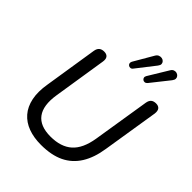

<svg xmlns="http://www.w3.org/2000/svg" viewBox="-260 -1095 1250 1250"><g transform="rotate(45 365.5 -469.5)"><path d="M336 9Q270 9 218.5 -10Q167 -29 133.5 -67.5Q100 -106 88 -164Q76 -222 89 -299L147 -668Q151 -691 164 -701.5Q177 -712 198 -712Q221 -712 231.5 -699Q242 -686 238 -660L180 -291Q163 -183 204 -128Q245 -73 342 -73Q437 -73 491 -121Q545 -169 562 -274L625 -668Q629 -691 641.5 -701.5Q654 -712 676 -712Q698 -712 708.5 -699Q719 -686 716 -660L654 -272Q640 -179 601 -116.5Q562 -54 497 -22.5Q432 9 336 9ZM411 -768Q404 -758 394.5 -757Q385 -756 378 -761Q371 -766 369 -774Q367 -782 372 -792L450 -926Q458 -940 469.5 -944.5Q481 -949 492.5 -947Q504 -945 511.5 -937Q519 -929 519.5 -918.5Q520 -908 510 -895ZM543 -767Q535 -758 526 -757Q517 -756 510 -761Q503 -766 501 -774.5Q499 -783 505 -793L587 -928Q595 -942 606.5 -946Q618 -950 628.5 -947Q639 -944 646 -936Q653 -928 653 -917Q653 -906 643 -893Z"/></g></svg>

Font: Nunito Medium
Style: Italic
Weight: 500
Designer: Vernon Adams
Foundry: Vernon Adams
Version: Version 3.601